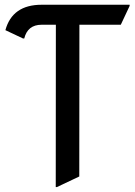

<svg xmlns="http://www.w3.org/2000/svg" viewBox="-20 -757 561 797"><path d="M211.4 19.5 211.9 -654.3H152.8Q94.7 -654.3 80.6 -597.2H75.7L2.4 -631.8Q31.2 -737.3 152.8 -737.3H518.1V-732.4L481.4 -654.3H309.6L309.1 -24.4L216.3 19.5Z"/></svg>

Font: Nova Oval
Style: Book
Weight: 400
Version: Version 2.000